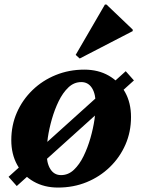

<svg xmlns="http://www.w3.org/2000/svg" viewBox="-20 -822 635 857"><path d="M238.8 15.2Q177.6 15.2 130.3 -11.6Q83 -38.4 56.7 -86.2Q30.4 -134 30.4 -196.4Q30.4 -262.8 55.3 -319.6Q80.2 -376.4 124.9 -419.7Q169.6 -463 228.9 -487.1Q288.2 -511.2 356.4 -511.2Q418.4 -511.2 465.3 -484.4Q512.2 -457.6 538.5 -410.2Q564.8 -362.8 564.8 -299.6Q564.8 -233.4 539.9 -176.5Q515 -119.6 470.3 -76.3Q425.6 -33 366.7 -8.9Q307.8 15.2 238.8 15.2ZM252.4 -40.4Q284.8 -40.4 309.8 -64.1Q334.8 -87.8 353.1 -125.3Q371.4 -162.8 383.7 -205.9Q396 -249 401.7 -288.2Q407.4 -327.4 407.4 -353.8Q407.4 -402.6 390.5 -429.1Q373.6 -455.6 342.8 -455.6Q310.4 -455.6 285.4 -431.9Q260.4 -408.2 242.1 -370.7Q223.8 -333.2 211.5 -290.1Q199.2 -247 193.5 -207.9Q187.8 -168.8 187.8 -142.2Q187.8 -94.4 204.7 -67.4Q221.6 -40.4 252.4 -40.4ZM54.8 8.4 18.2 -32.8 541.2 -504.2 577.8 -463ZM335.8 -560.8 317.8 -577 448.4 -801.8H455.2L572.4 -690V-683.2Z"/></svg>

Font: Platypi Light
Style: Italic
Weight: 300
Italic angle: -13°
Designer: David Sargent
Foundry: Bolt Cutter Type
Version: Version 1.200